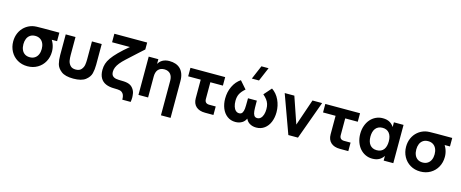

<svg xmlns="http://www.w3.org/2000/svg" viewBox="-48 -1619 6288 2617"><g transform="rotate(15 3095.5 -310.0)"><path d="M313 15Q233.5 15 171.2 -21.8Q109 -58.5 74.5 -122.2Q40 -186 40 -263Q40 -328.5 64.5 -383.8Q89 -439 134 -477.2Q179 -515.5 239 -531Q264 -537 296.8 -538.5Q329.5 -540 393 -540H617V-420H542Q556.5 -396.5 567.5 -369Q587 -318.5 587 -263Q587 -185.5 552.2 -122Q517.5 -58.5 455 -21.8Q392.5 15 313 15ZM313 -112Q355 -112 384.2 -131.8Q413.5 -151.5 428.2 -185.5Q443 -219.5 443 -263Q443 -306 428.2 -340Q413.5 -374 384 -393.5Q354.5 -413 313 -413Q270 -413 241 -393Q212 -373 198 -339Q184 -305 184 -263Q184 -218 198.8 -184Q213.5 -150 242.5 -131Q271.5 -112 313 -112Z M707 -247V-540H845V-285Q845 -244 851 -208Q857 -172 882.8 -142Q908.5 -112 961 -112Q1013.5 -112 1039.2 -142Q1065 -172 1071 -208Q1077 -244 1077 -285V-540H1215V-247Q1215 -179.5 1201.2 -125Q1187.5 -70.5 1131.8 -27.2Q1076 16 961 16Q846 16 790.2 -27.2Q734.5 -70.5 720.8 -125Q707 -179.5 707 -247Z M1682 120Q1682 64 1663 38Q1644 12 1616.5 6Q1589 0 1543 0H1538Q1465.5 0 1416 -21.8Q1366.5 -43.5 1340.8 -88.8Q1315 -134 1315 -203Q1315 -249.5 1328 -290.2Q1341 -331 1371.8 -375Q1402.5 -419 1457 -474Q1494.5 -511.5 1521.8 -535.8Q1549 -560 1594.5 -598Q1595 -598.5 1595 -598.5L1596.5 -599.5Q1597 -600 1597 -600H1345V-720H1808V-622L1783.5 -600Q1764.5 -583 1720.5 -543Q1676.5 -503 1585 -419Q1539.5 -377.5 1512 -343Q1484.5 -308.5 1471.8 -277.8Q1459 -247 1459 -216Q1459 -176 1478.2 -156.8Q1497.5 -137.5 1528.5 -132.2Q1559.5 -127 1611 -127Q1674 -127 1712 -112Q1748 -98 1771.2 -66Q1794.5 -34 1800 0Q1805.5 34 1805.5 57Q1805.5 87 1800 120Z M2246 -297.5Q2246 -327 2238.8 -351Q2231.5 -375 2217 -392Q2202.5 -409 2180.8 -418.5Q2159 -428 2130 -428Q2101 -428 2079.2 -418.8Q2057.5 -409.5 2043 -392.5Q2028.5 -375.5 2021.2 -351.2Q2014 -327 2014 -297.5V0H1878V-540H2014V-473.5Q2024 -491.5 2038.2 -506.5Q2052.5 -521.5 2071.5 -532.2Q2090.5 -543 2114.5 -549Q2138.5 -555 2168 -555Q2216 -555 2255.5 -541.5Q2295 -528 2323.2 -500Q2351.5 -472 2366.8 -429.2Q2382 -386.5 2382 -328V189.5H2246Z M2467 -540H2957V-420H2780V-185Q2780 -120 2845 -120H2936V0H2818Q2735 0 2689.5 -41.5Q2644 -83 2644 -159V-420H2467Z M3414 -615H3313L3396 -810H3497ZM3248 15Q3180.5 15 3131.5 -22Q3082.5 -59 3057.2 -121.2Q3032 -183.5 3032 -259Q3032 -352 3070 -431.2Q3108 -510.5 3175 -555L3269 -448Q3219 -405 3197.5 -363.8Q3176 -322.5 3176 -264Q3176 -220.5 3186.8 -186.2Q3197.5 -152 3218 -132.5Q3238.5 -113 3267 -113Q3297.5 -113 3311.5 -136Q3325.5 -159 3328.8 -195Q3332 -231 3332 -297.5V-342H3457V-302Q3457 -232.5 3460.2 -195.8Q3463.5 -159 3477.5 -136Q3491.5 -113 3522 -113Q3551 -113 3571.5 -133Q3592 -153 3602.5 -187.2Q3613 -221.5 3613 -264Q3613 -305 3603 -336Q3593 -367 3573 -393.2Q3553 -419.5 3520 -448L3614 -555Q3682 -510 3719.5 -430.2Q3757 -350.5 3757 -258Q3757 -182 3731.5 -119.8Q3706 -57.5 3657 -21.2Q3608 15 3541 15Q3487 15 3445.5 -11Q3413 -31.5 3394.5 -71.5Q3376 -31.5 3343.5 -11Q3302 15 3248 15Z M3993 0 3797 -540H3933L4061 -166L4189 -540H4325L4129 0Z M4370 -540H4860V-420H4683V-185Q4683 -120 4748 -120H4839V0H4721Q4638 0 4592.5 -41.5Q4547 -83 4547 -159V-420H4370Z M5474 -540V0H5338V-66.5Q5314 -28 5275.5 -6.5Q5237 15 5179 15Q5127.5 15 5082.8 -6Q5038 -27 5005.2 -64.8Q4972.5 -102.5 4953.8 -155Q4935 -207.5 4935 -270Q4935 -333 4953.8 -385.5Q4972.5 -438 5005.2 -475.5Q5038 -513 5082.8 -534Q5127.5 -555 5179 -555Q5237 -555 5275.5 -533.5Q5314 -512 5338 -473.5V-540ZM5209 -428Q5176.5 -428 5152 -416.5Q5127.5 -405 5111.2 -384Q5095 -363 5087 -334Q5079 -305 5079 -270Q5079 -234 5087.2 -204.8Q5095.5 -175.5 5111.8 -155Q5128 -134.5 5152.5 -123.2Q5177 -112 5209 -112Q5242.5 -112 5266.8 -123.5Q5291 -135 5306.8 -155.8Q5322.5 -176.5 5330.2 -205.8Q5338 -235 5338 -270Q5338 -306.5 5329.8 -335.8Q5321.5 -365 5305.2 -385.5Q5289 -406 5265 -417Q5241 -428 5209 -428Z M5857 15Q5777.5 15 5715.2 -21.8Q5653 -58.5 5618.5 -122.2Q5584 -186 5584 -263Q5584 -328.5 5608.5 -383.8Q5633 -439 5678 -477.2Q5723 -515.5 5783 -531Q5808 -537 5840.8 -538.5Q5873.5 -540 5937 -540H6161V-420H6086Q6100.5 -396.5 6111.5 -369Q6131 -318.5 6131 -263Q6131 -185.5 6096.2 -122Q6061.5 -58.5 5999 -21.8Q5936.5 15 5857 15ZM5857 -112Q5899 -112 5928.2 -131.8Q5957.5 -151.5 5972.2 -185.5Q5987 -219.5 5987 -263Q5987 -306 5972.2 -340Q5957.5 -374 5928 -393.5Q5898.5 -413 5857 -413Q5814 -413 5785 -393Q5756 -373 5742 -339Q5728 -305 5728 -263Q5728 -218 5742.8 -184Q5757.5 -150 5786.5 -131Q5815.5 -112 5857 -112Z"/></g></svg>

Font: Vela Sans ExtBd
Style: Regular
Weight: 800
Designer: Principal design: Mikhail Sharanda - project Manrope.
Design modification: Ravid Balaliev
Foundry: Mikhail Sharanda
Version: Version 1.001